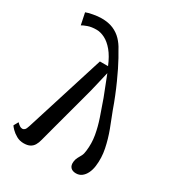

<svg xmlns="http://www.w3.org/2000/svg" viewBox="-190 -927 986 1062"><g transform="rotate(30 302.5 -396.0)"><path d="M100 -86.5 259 -591.5H311Q289.5 -643.5 263.5 -674.8Q237.5 -706 209.8 -720.2Q182 -734.5 155 -734.5Q123.5 -734.5 100.5 -726.2Q77.5 -718 67.5 -711.5L52 -786Q66.5 -792 95.8 -797.5Q125 -803 149 -803Q192.5 -803 223.8 -789.5Q255 -776 277.5 -752.5Q300 -729 315.5 -699Q325.5 -682.5 338.5 -659Q351.5 -635.5 365.8 -606.5Q380 -577.5 395.5 -543.2Q411 -509 426.2 -471.2Q441.5 -433.5 455.5 -393.5Q474 -347.5 493.5 -295.5Q513 -243.5 524.2 -189Q535.5 -134.5 528.5 -80Q525 -53.5 515 -33Q505 -12.5 489.5 -0.8Q474 11 453 11Q430.5 11 418.8 -1.5Q407 -14 409.5 -38Q411.5 -55 418.2 -67Q425 -79 432 -92.2Q439 -105.5 441 -125.5Q447.5 -176 439 -224.8Q430.5 -273.5 413.5 -323.5Q396.5 -373.5 377.5 -426.5L327 -556L297.5 -431Q285 -384 272.5 -337.2Q260 -290.5 247.2 -243.5Q234.5 -196.5 222 -149.5Q209.5 -102.5 197 -55.5Q192 -34.5 183 -19.5Q174 -4.5 158.8 3.5Q143.5 11.5 119 11.5Q93.5 11.5 72.5 -0.5Q51.5 -12.5 38 -26.5Q24.5 -40.5 21.5 -46.5L37.5 -75.5Q48 -65 56 -59.8Q64 -54.5 72.5 -54.5Q81 -54.5 87.5 -60.8Q94 -67 100 -86.5Z"/></g></svg>

Font: Merriweather 20pt
Style: Italic
Weight: 400
Italic angle: -7.8°
Version: Version 2.101